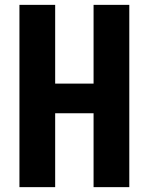

<svg xmlns="http://www.w3.org/2000/svg" viewBox="-20 -770 612 790"><path d="M60 0V-750H207V-426H365V-750H512V0H365V-304H207V0Z"/></svg>

Font: Freeman
Style: Regular
Weight: 400
Designer: Vernon Adams, Aoife Mooney, Rodrigo Fuenzalida
Foundry: Rodrigo Fuenzalida
Version: Version 1.000; ttfautohint (v1.8.4.7-5d5b)